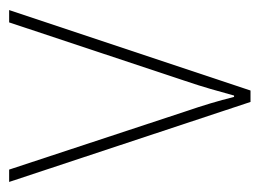

<svg xmlns="http://www.w3.org/2000/svg" viewBox="-94 -474 568 420"><g transform="rotate(-90 190.0 -264.0)"><path d="M177 0H202L378 -528H351L223 -143C209 -102 201 -72 191 -36H188C179 -72 170 -102 156 -143L29 -528H2Z"/></g></svg>

Font: Noto Sans Arabic UI SmCn Th
Style: Regular
Weight: 100
Width: 4
Designer: Monotype Design Team, Nadine Chahine and Nizar Qandah
Foundry: Monotype Imaging Inc.
Version: Version 2.010